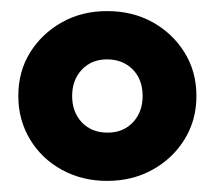

<svg xmlns="http://www.w3.org/2000/svg" viewBox="-20 -729 386 346"><path d="M173 -403Q128 -403 91.5 -423Q55 -443 34 -478Q13 -513 13 -556Q13 -600 34 -634Q55 -668 91 -688.5Q127 -709 173 -709Q219 -709 255 -689Q291 -669 312.5 -634.5Q334 -600 334 -556Q334 -513 313 -478.5Q292 -444 255.5 -423.5Q219 -403 173 -403ZM174 -490Q202 -490 219.5 -508.5Q237 -527 237 -556Q237 -586 219 -604Q201 -622 173 -622Q145 -622 127.5 -603.5Q110 -585 110 -556Q110 -527 127.5 -508.5Q145 -490 174 -490Z"/></svg>

Font: Outfit Thin SemiBold
Style: Regular
Weight: 600
Version: Version 1.100;gftools[0.9.27]